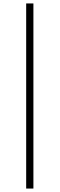

<svg xmlns="http://www.w3.org/2000/svg" viewBox="-20 -826 347 1115"><path d="M132 269V-806H174V269Z"/></svg>

Font: Noto Serif HK ExtraLight
Style: Regular
Weight: 200
Designer: Ryoko NISHIZUKA 西塚涼子 (kana & ideographs); Frank Grießhammer (Latin, Greek & Cyrillic); Wenlong ZHANG 张文龙 (bopomofo); San
Foundry: Adobe
Version: Version 2.002-H1;hotconv 1.1.0;makeotfexe 2.6.0